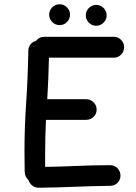

<svg xmlns="http://www.w3.org/2000/svg" viewBox="-20 -870 640 902"><path d="M162 12Q145 12 132 2Q119 -8 114 -24Q97 -39 96 -63L95 -159Q95 -274 103 -388Q111 -509 113 -631Q113 -648 123 -661Q133 -674 149 -678Q164 -697 187 -697H515Q535 -697 549 -682.5Q563 -668 563 -648Q563 -628 549 -613.5Q535 -599 515 -599H210Q208 -502 202 -404H385Q405 -404 419.5 -389.5Q434 -375 434 -355Q434 -335 419.5 -321Q405 -307 385 -307H196Q192 -224 192 -141V-86Q261 -87 329 -90Q413 -94 497 -94Q518 -94 532 -79.5Q546 -65 546 -45Q546 -25 532 -11Q518 3 497 3Q413 4 329.5 7.5Q246 11 162 12ZM309 -801Q309 -781 294.5 -766.5Q280 -752 260 -752Q240 -752 225.5 -766.5Q211 -781 211 -801Q211 -821 225.5 -835.5Q240 -850 260 -850Q280 -850 294.5 -835.5Q309 -821 309 -801ZM481 -798Q481 -778 466.5 -763.5Q452 -749 432 -749Q412 -749 397.5 -763.5Q383 -778 383 -798Q383 -818 397.5 -832.5Q412 -847 432 -847Q452 -847 466.5 -832.5Q481 -818 481 -798Z"/></svg>

Font: Bad Comic
Style: Regular
Weight: 400
Designer: GGBotNet
Foundry: f0n7
Version: 0.9